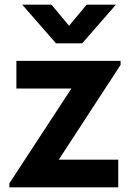

<svg xmlns="http://www.w3.org/2000/svg" viewBox="-20 -800 575 820"><path d="M20 0H485V-118H231L495 -523V-540H50V-422H285L20 -17ZM75 -780 219 -615H331L475 -780H350L275 -690L200 -780Z"/></svg>

Font: Eudonet ExtraBold
Style: Regular
Weight: 800
Designer: Mikhail Sharanda
Foundry: Mikhail Sharanda
Version: Version 4.503;Glyphs 3.1.2 (3151)